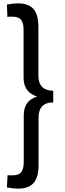

<svg xmlns="http://www.w3.org/2000/svg" viewBox="-20 -903 385 1140"><path d="M86 -883Q150 -883 179 -849.5Q208 -816 208 -742V-453Q208 -410 230 -387.5Q252 -365 296 -364V-295Q253 -295 231 -272.5Q209 -250 209 -207V76Q209 150 179.5 183.5Q150 217 87 217Q72 217 55 215Q38 213 21 210L25 137Q31 138 37.5 138Q44 138 53 138Q92 138 106.5 118.5Q121 99 121 58V-215Q121 -279 158 -308Q195 -337 258 -337V-322Q195 -322 157.5 -352Q120 -382 120 -444V-724Q120 -766 105.5 -785Q91 -804 53 -804Q44 -804 37.5 -804Q31 -804 24 -802L21 -876Q37 -879 54 -881Q71 -883 86 -883Z"/></svg>

Font: Yaldevi Medium
Style: Regular
Weight: 500
Designer: Sol Matas, Rajitha Manaperi, Kosala Senevirathne
Foundry: Mooniak
Version: Version 1.100